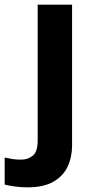

<svg xmlns="http://www.w3.org/2000/svg" viewBox="-84 -566 408 826"><path d="M33.8 240Q8.8 240 -18.6 236.5Q-45.9 233 -63.9 228V111.8Q-45.9 115.8 -29.9 118.3Q-13.9 120.8 6.1 120.8Q36.1 120.8 57.1 103.8Q78.1 86.8 78.1 37.8V-545.8H226.1V59.3Q226.1 109.3 207.2 150.3Q188.2 191.2 145.9 215.6Q103.5 240 33.8 240Z"/></svg>

Font: Noto Sans Hebrew
Style: Regular
Weight: 400
Designer: Monotype Design Team
Foundry: Monotype Imaging Inc.
Version: Version 2.003;January 10, 2023;FontCreator 14.0.0.2877 64-bi